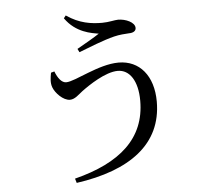

<svg xmlns="http://www.w3.org/2000/svg" viewBox="-58 -876 1116 1006"><g transform="rotate(-5 500.0 -372.5)"><path d="M221 -520C216 -492 212 -467 221 -443C232 -413 272 -370 308 -370C334 -370 355 -393 376 -409C415 -438 505 -499 570 -499C632 -499 674 -438 674 -333C674 -135 539 -17 298 44L305 67C586 27 760 -96 760 -321C760 -457 688 -542 578 -542C471 -542 344 -463 296 -463C273 -463 253 -488 239 -525ZM488 -702C460 -683 412 -656 370 -632L379 -614C428 -633 513 -667 567 -680C595 -687 626 -689 645 -690C670 -690 683 -700 683 -715C683 -745 635 -766 595 -766C578 -766 546 -757 511 -757C455 -757 392 -765 324 -812L313 -798C369 -718 452 -708 488 -702Z"/></g></svg>

Font: Source Han Serif JP Medium
Style: Regular
Weight: 500
Designer: Ryoko NISHIZUKA 西塚涼子 (kana & ideographs); Frank Grießhammer (Latin, Greek & Cyrillic); Wenlong ZHANG 张文龙 (bopomofo); San
Foundry: Adobe Systems Incorporated
Version: Version 1.001;PS 1.001;hotconv 16.6.54;makeotf.lib2.5.65590